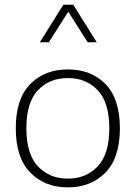

<svg xmlns="http://www.w3.org/2000/svg" viewBox="-20 -789 575 814"><path d="M267.6 -494.6C202.1 -494.6 148.9 -474.1 108.4 -432.6C67.4 -391.1 46.9 -328.6 46.9 -245.1C46.9 -161.6 67.4 -99.1 108.4 -57.6C148.9 -15.6 202.1 5.4 267.6 5.4C333 5.4 386.2 -15.6 427.2 -57.6C467.8 -99.1 488.3 -161.6 488.3 -245.1C488.3 -328.6 467.8 -391.1 427.2 -432.6C386.7 -474.1 333.5 -494.6 267.6 -494.6ZM267.6 -458C319.8 -458 361.8 -440.9 394.5 -406.2C427.2 -371.6 443.4 -317.9 443.4 -245.1C443.4 -172.4 427.2 -118.7 394.5 -84C361.8 -49.3 319.8 -31.7 267.6 -31.7C215.3 -31.7 173.3 -49.3 140.6 -84C107.9 -118.7 91.8 -172.4 91.8 -245.1C91.8 -317.9 107.9 -371.6 140.6 -406.2C173.3 -440.9 215.3 -458 267.6 -458ZM290.5 -769H248.5L148.9 -609.9H187L269.5 -739.3L351.6 -609.9H390.1Z"/></svg>

Font: Estedad ExtraLight
Style: Regular
Weight: 200
Designer: Amin Abedi
Version: Version 7.3